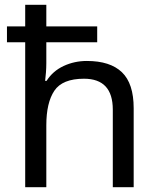

<svg xmlns="http://www.w3.org/2000/svg" viewBox="-20 -780 658 800"><path d="M173 -760V-670H385V-604H173V-517Q173 -498 171.5 -478.5Q170 -459 168 -443H174Q200 -484 245 -505Q290 -526 342 -526Q439 -526 488 -479Q537 -432 537 -329V0H450V-323Q450 -452 330 -452Q240 -452 206.5 -402Q173 -352 173 -258V0H85V-604H9V-670H85V-760Z"/></svg>

Font: Go Noto Kurrent-Regular
Style: Regular
Weight: 400
Designer: Monotype Design Team
Foundry: Monotype Imaging Inc.
Version: Version 2.012; ttfautohint (v1.8.4.7-5d5b)